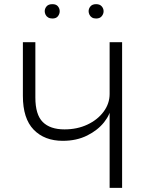

<svg xmlns="http://www.w3.org/2000/svg" viewBox="-20 -903 714 923"><path d="M507 -700H567V0H507ZM515 -394Q511 -354 480.5 -315.5Q450 -277 399 -251.5Q348 -226 282 -226Q194 -226 142 -279.5Q90 -333 90 -442V-700H150V-434Q150 -352 185.5 -316.5Q221 -281 290 -281Q351 -281 400 -304Q449 -327 478 -366Q507 -405 507 -451ZM195 -849Q195 -862 204 -872.5Q213 -883 232 -883Q250 -883 258.5 -872.5Q267 -862 267 -849Q267 -836 258.5 -825Q250 -814 232 -814Q220 -814 211.5 -819Q203 -824 199 -832.5Q195 -841 195 -849ZM406 -849Q406 -862 415 -872.5Q424 -883 442 -883Q460 -883 469 -872.5Q478 -862 478 -849Q478 -836 469 -825Q460 -814 442 -814Q430 -814 422 -819Q414 -824 410 -832.5Q406 -841 406 -849Z"/></svg>

Font: Moderustic Light
Style: Regular
Weight: 300
Designer: Tural Alisoy
Foundry: TAFT Foundry
Version: Version 2.120